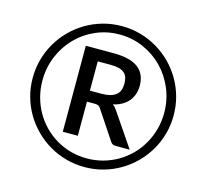

<svg xmlns="http://www.w3.org/2000/svg" viewBox="-105 -839 1009 962"><g transform="rotate(15 399.0 -358.5)"><path d="M47 -358Q47 -408.5 60 -455.2Q73 -502 97 -542.8Q121 -583.5 154.2 -616.8Q187.5 -650 228.2 -674Q269 -698 315.5 -711Q362 -724 412.5 -724Q463 -724 509.5 -711Q556 -698 596.8 -674Q637.5 -650 670.8 -616.8Q704 -583.5 728 -542.8Q752 -502 765 -455.2Q778 -408.5 778 -358Q778 -308 765 -261.2Q752 -214.5 728 -174Q704 -133.5 670.8 -100.2Q637.5 -67 596.8 -43Q556 -19 509.5 -6Q463 7 412.5 7Q362 7 315.5 -6Q269 -19 228.2 -43Q187.5 -67 154.2 -100.2Q121 -133.5 97 -174Q73 -214.5 60 -261Q47 -307.5 47 -358ZM97.5 -358Q97.5 -313.5 108.5 -272.5Q119.5 -231.5 140 -195.8Q160.5 -160 189 -131Q217.5 -102 252.5 -81.2Q287.5 -60.5 328 -49.2Q368.5 -38 412.5 -38Q456.5 -38 497 -49.2Q537.5 -60.5 572.8 -81.2Q608 -102 636.8 -131Q665.5 -160 686 -195.8Q706.5 -231.5 717.8 -272.5Q729 -313.5 729 -358Q729 -425 704.2 -483.8Q679.5 -542.5 636.8 -586.2Q594 -630 536.2 -655.2Q478.5 -680.5 412.5 -680.5Q346.5 -680.5 289 -655.2Q231.5 -630 189 -586.2Q146.5 -542.5 122 -483.8Q97.5 -425 97.5 -358ZM340.5 -313V-136H262.5V-582H406.5Q492.5 -582 534 -550.8Q575.5 -519.5 575.5 -458.5Q575.5 -411.5 548.8 -378.5Q522 -345.5 469 -333Q477.5 -328 483.5 -320.2Q489.5 -312.5 496 -303L609.5 -136H535.5Q519 -136 511 -148.5L410.5 -299.5Q406 -306.5 399.8 -309.8Q393.5 -313 380.5 -313ZM340.5 -370H398Q426 -370 445.2 -375.2Q464.5 -380.5 476.2 -390.5Q488 -400.5 493.2 -415Q498.5 -429.5 498.5 -448.5Q498.5 -467 493.8 -481Q489 -495 478.2 -504Q467.5 -513 450 -517.5Q432.5 -522 406.5 -522H340.5Z"/></g></svg>

Font: LatoHex
Style: Italic
Weight: 400
Italic angle: -7°
Designer: Lukasz Dziedzic
Foundry: tyPoland Lukasz Dziedzic
Version: Version 1.104; Western+Polish opensource